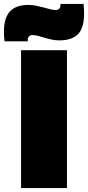

<svg xmlns="http://www.w3.org/2000/svg" viewBox="-64 -955 447 975"><path d="M43 0V-700H276V0ZM-41 -745Q-43 -759 -43.5 -771.5Q-44 -784 -44 -795Q-44 -864 -13.5 -897Q17 -930 81 -930Q100 -930 119.5 -926Q139 -922 157.5 -917Q176 -912 191.5 -908Q207 -904 218 -904Q226 -904 231.5 -907Q237 -910 240 -915Q243 -920 243 -926Q243 -928 243 -931Q243 -934 243 -935H360Q362 -922 362.5 -909Q363 -896 363 -885Q363 -813 332 -781.5Q301 -750 237 -750Q218 -750 199 -754Q180 -758 162 -763.5Q144 -769 128 -773Q112 -777 100 -777Q90 -777 83.5 -770.5Q77 -764 77 -754Q77 -753 77 -750Q77 -747 77 -745Z"/></svg>

Font: Georama ExtraCondensed Thin Black
Style: Regular
Weight: 900
Version: Version 1.001